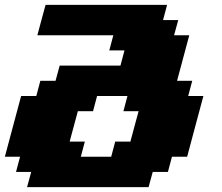

<svg xmlns="http://www.w3.org/2000/svg" viewBox="-20 -645 915 790"><path d="M91.3 125H591.3L608.4 62.5H670.9L687.5 0H750Q761.2 -42 783.4 -125.2Q805.7 -208.5 816.9 -250H754.4L771 -312.5H708.5L758.8 -500H696.3L713.4 -562.5H650.9L667.5 -625H167.5Q161.6 -604 150.4 -562.3Q139.2 -520.5 133.8 -500H446.3L429.7 -437.5H492.2L475.6 -375H225.6L208.5 -312.5H146L129.4 -250H66.9Q55.7 -208 33.4 -125Q11.2 -42 0 0H62.5L45.9 62.5H108.4ZM437.5 0H312.5L329.1 -62.5H266.6Q272 -83 283.4 -124.8Q294.9 -166.5 300.3 -187.5H362.8L379.4 -250H504.4L487.8 -187.5H550.3Q544.4 -166.5 533.2 -124.8Q522 -83 516.6 -62.5H454.1Z"/></svg>

Font: Faithful 32x
Style: BoldOblique
Weight: 400
Foundry: Faithful Resource Pack
Version: Version 1.0; January 27, 2023